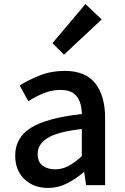

<svg xmlns="http://www.w3.org/2000/svg" viewBox="-20 -914 615 948"><path d="M217 14Q146 14 100.5 -29.5Q55 -73 55 -146Q55 -235 133.5 -283.5Q212 -332 384 -351Q384 -383 374.5 -410Q365 -437 342.5 -453.5Q320 -470 279 -470Q236 -470 195.5 -453.5Q155 -437 120 -414L77 -492Q120 -519 176.5 -541.5Q233 -564 299 -564Q402 -564 450.5 -502.5Q499 -441 499 -331V0H405L396 -63H392Q355 -31 311 -8.5Q267 14 217 14ZM252 -78Q288 -78 319 -95Q350 -112 384 -143V-277Q262 -263 214 -232Q166 -201 166 -155Q166 -114 190.5 -96Q215 -78 252 -78ZM296 -644 239 -701 402 -894 482 -818Z"/></svg>

Font: Source Han Sans TC Medium
Style: Regular
Weight: 500
Designer: Ryoko NISHIZUKA Ë•øÂ°öÊ∂ºÂ≠ê (kana, bopomofo & ideographs); Paul D. Hunt (Latin, Greek & Cyrillic); Sandoll Communicatio
Foundry: Adobe
Version: Version 2.004;hotconv 1.0.118;makeotfexe 2.5.65603